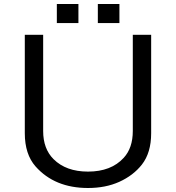

<svg xmlns="http://www.w3.org/2000/svg" viewBox="-20 -899 880 960"><path d="M264.2 -878.9H372.1V-783.7H264.2ZM469.2 -878.9H577.1V-783.7H469.2ZM104 -725.1H195.8V-244.1Q195.8 -154.8 248 -103Q310.5 -41 419.9 -41Q535.6 -41 598.6 -109.9Q644 -159.2 644 -244.1V-725.1H735.8V-232.9Q735.8 -135.3 689.5 -76.2Q646.5 -21.5 576.2 10.3Q507.8 41 419.9 41Q253.4 41 157.7 -66.9Q104 -127.9 104 -232.9Z"/></svg>

Font: FORM UDPGothic
Style: Regular
Weight: 400
Foundry: Pronama LLC
Version: Version 1.05101